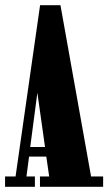

<svg xmlns="http://www.w3.org/2000/svg" viewBox="-22 -720 418 740"><path d="M-2.5 0V-40H38L132.5 -700H211L329 -40H375.5V0H132V-40H167.5L156.5 -116.5H90L80 -40H112.5V0ZM94.5 -153.5H151.5L122 -362.5Z"/></svg>

Font: Imbue 10pt Black
Style: Regular
Weight: 900
Designer: Tyler Finck
Foundry: Etcetera Type Company
Version: Version 1.102; ttfautohint (v1.8.3)